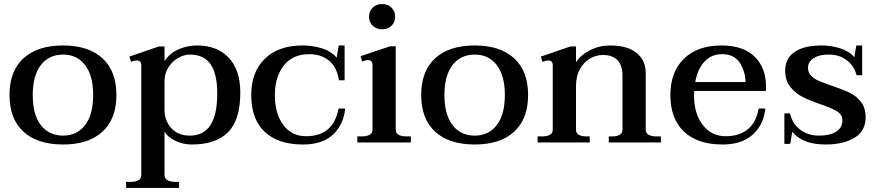

<svg xmlns="http://www.w3.org/2000/svg" viewBox="-20 -705 4335 950"><path d="M27 -235Q27 -353 96 -416.5Q165 -480 292 -480Q418 -480 487 -416.5Q556 -353 556 -235Q556 -117 487 -53.5Q418 10 292 10Q165 10 96 -53.5Q27 -117 27 -235ZM441 -235Q441 -331 401 -383Q361 -435 292 -435Q222 -435 182 -383Q142 -331 142 -235Q142 -138 182 -86Q222 -34 292 -34Q361 -34 401 -86Q441 -138 441 -235Z M604 195H625Q650 195 664.5 187Q679 179 679 162V-382Q679 -406 655 -406Q647 -406 628 -399L620 -425L766 -475H794V-403Q822 -444 865.5 -462Q909 -480 956 -480Q1054 -480 1111.5 -419.5Q1169 -359 1169 -247Q1169 -111 1108 -50.5Q1047 10 930 10Q885 10 847 -8.5Q809 -27 794 -54V161Q794 178 808.5 186.5Q823 195 847 195H866V225H604ZM1055 -242Q1055 -339 1022 -387Q989 -435 918 -435Q891 -435 862 -418.5Q833 -402 813.5 -372Q794 -342 794 -303V-162Q794 -108 827.5 -71Q861 -34 920 -34Q1055 -34 1055 -242Z M1223 -235Q1223 -348 1290 -414Q1357 -480 1477 -480Q1526 -480 1571 -466.5Q1616 -453 1646 -420L1656 -480H1685V-308H1657Q1647 -373 1608 -405Q1569 -437 1510 -437Q1428 -437 1384 -380.5Q1340 -324 1340 -234Q1340 -143 1381.5 -87Q1423 -31 1494 -31Q1630 -31 1655 -168H1688Q1680 -88 1627.5 -39Q1575 10 1479 10Q1356 10 1289.5 -53Q1223 -116 1223 -235Z M1806 -622Q1806 -650 1824 -667.5Q1842 -685 1871 -685Q1899 -685 1917 -667.5Q1935 -650 1935 -622Q1935 -595 1917 -577.5Q1899 -560 1871 -560Q1842 -560 1824 -577.5Q1806 -595 1806 -622ZM1748 -30H1769Q1794 -30 1808.5 -38Q1823 -46 1823 -63V-383Q1823 -408 1799 -408Q1794 -408 1785.5 -405Q1777 -402 1772 -401L1764 -427L1910 -476H1938V-63Q1938 -46 1952.5 -38Q1967 -30 1991 -30H2013V0H1748Z M2064 -235Q2064 -353 2133 -416.5Q2202 -480 2329 -480Q2455 -480 2524 -416.5Q2593 -353 2593 -235Q2593 -117 2524 -53.5Q2455 10 2329 10Q2202 10 2133 -53.5Q2064 -117 2064 -235ZM2478 -235Q2478 -331 2438 -383Q2398 -435 2329 -435Q2259 -435 2219 -383Q2179 -331 2179 -235Q2179 -138 2219 -86Q2259 -34 2329 -34Q2398 -34 2438 -86Q2478 -138 2478 -235Z M3250 -30V0H2992V-30H3009Q3032 -30 3046 -38Q3060 -46 3060 -63V-331Q3060 -382 3035 -407.5Q3010 -433 2963 -433Q2931 -433 2900.5 -416Q2870 -399 2850 -364Q2830 -329 2830 -279V-63Q2830 -46 2844 -38Q2858 -30 2881 -30H2898V0H2640V-30H2661Q2686 -30 2700.5 -38Q2715 -46 2715 -63V-382Q2715 -406 2691 -406Q2683 -406 2664 -399L2656 -425L2802 -475H2830V-397Q2853 -433 2899 -456.5Q2945 -480 2999 -480Q3085 -480 3130 -443Q3175 -406 3175 -343V-63Q3175 -46 3189.5 -38Q3204 -30 3229 -30Z M3415 -255Q3414 -248 3414 -234Q3414 -143 3457 -87Q3500 -31 3571 -31Q3637 -31 3679 -64.5Q3721 -98 3734 -168H3767Q3759 -89 3705 -39.5Q3651 10 3555 10Q3432 10 3364.5 -53.5Q3297 -117 3297 -235Q3297 -349 3364 -414.5Q3431 -480 3549 -480Q3658 -480 3714 -424.5Q3770 -369 3770 -280V-255ZM3420 -299H3669Q3668 -351 3640.5 -394Q3613 -437 3553 -437Q3499 -437 3465 -399.5Q3431 -362 3420 -299Z M3900 -53 3890 7H3861V-144H3889Q3900 -94 3938.5 -64Q3977 -34 4032 -34Q4087 -34 4117.5 -53.5Q4148 -73 4148 -110Q4148 -138 4121 -154.5Q4094 -171 4038 -190Q3983 -209 3949 -226.5Q3915 -244 3890 -275.5Q3865 -307 3865 -356Q3865 -416 3911.5 -448Q3958 -480 4046 -480Q4093 -480 4138 -465.5Q4183 -451 4207 -422L4217 -480H4246V-333H4218Q4207 -378 4170.5 -406.5Q4134 -435 4080 -435Q4034 -435 4006 -417.5Q3978 -400 3978 -369Q3978 -346 3993 -330.5Q4008 -315 4031 -305Q4054 -295 4095 -281Q4149 -263 4182.5 -247Q4216 -231 4239.5 -201.5Q4263 -172 4263 -125Q4263 -56 4207.5 -23Q4152 10 4065 10Q3951 10 3900 -53Z"/></svg>

Font: Taviraj Medium
Style: Regular
Weight: 500
Designer: Katatrad Team
Foundry: CadsonDemak
Version: Version 1.001